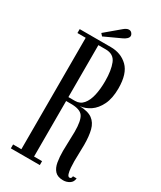

<svg xmlns="http://www.w3.org/2000/svg" viewBox="-208 -896 820 976"><g transform="rotate(30 202.0 -407.5)"><path d="M338 8Q305.5 8 289.5 -9.5Q273.5 -27 268.5 -56.5Q263.5 -86 263.5 -121.5Q263.5 -151 265 -180.5Q266.5 -210 266.5 -235Q266.5 -300.5 249.5 -324.8Q232.5 -349 179 -349H150.5V-23H197.5V0H27.5V-23H76V-677H27.5V-700H210Q270.5 -700 309.8 -661.8Q349 -623.5 349 -537.5Q349 -478.5 330.2 -440.5Q311.5 -402.5 282.8 -383.2Q254 -364 224 -361Q273.5 -359.5 298.5 -341Q323.5 -322.5 332.5 -287.5Q341.5 -252.5 341.5 -201Q341.5 -177 340.5 -152.2Q339.5 -127.5 339.5 -104.5Q339.5 -87 341 -67.2Q342.5 -47.5 346.8 -33.8Q351 -20 360 -20Q371 -20 372 -35H393.5Q391.5 -13 374.8 -2.5Q358 8 338 8ZM150.5 -372H189.5Q219 -372 237.2 -393.8Q255.5 -415.5 263.8 -452.5Q272 -489.5 272 -535.5Q272 -599 256.2 -638Q240.5 -677 193.5 -677H150.5ZM144.5 -724.5 132.5 -738 217.5 -809.5Q233.5 -823 246.5 -823Q260 -823 267 -810Q270 -805.5 270 -799.5Q270 -790.5 261.2 -782.2Q252.5 -774 240 -768.5Z"/></g></svg>

Font: Imbue 50pt
Style: Regular
Weight: 400
Designer: Tyler Finck
Foundry: Etcetera Type Company
Version: Version 1.102; ttfautohint (v1.8.3)